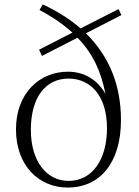

<svg xmlns="http://www.w3.org/2000/svg" viewBox="-20 -831 625 865"><path d="M289 -16C190 -16 119 -104 119 -246C119 -396 188 -477 289 -477C385 -477 462 -403 462 -253C462 -114 397 -16 289 -16ZM169 -579 329 -661C400 -589 436 -506 455 -408C419 -472 359 -508 286 -508C158 -508 52 -411 52 -248C52 -84 156 14 285 14C429 14 525 -96 525 -290C525 -447 472 -578 367 -681L527 -763L514 -790L343 -703C296 -744 239 -780 173 -811L158 -786C218 -754 267 -720 306 -684L156 -607Z"/></svg>

Font: Noto Serif CJK SC ExtraLight
Style: Regular
Weight: 200
Designer: Ryoko NISHIZUKA 西塚涼子 (kana & ideographs); Frank Grießhammer (Latin, Greek & Cyrillic); Wenlong ZHANG 张文龙 (bopomofo); San
Foundry: Adobe
Version: Version 2.001;hotconv 1.1.0;makeotfexe 2.6.0